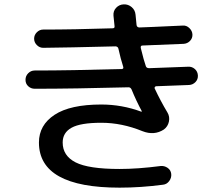

<svg xmlns="http://www.w3.org/2000/svg" viewBox="-20 -823 1040 893"><path d="M141.6 -410.2Q124 -410.2 111.3 -421.9Q98.6 -433.6 98.6 -451.7Q98.6 -469.7 111.3 -482.4Q124 -495.1 141.6 -495.1Q307.6 -495.1 545.9 -502Q556.6 -502 552.7 -513.7Q541 -549.8 531.2 -594.7Q529.3 -606.4 517.6 -607.4Q290 -601.6 180.7 -600.6Q164.1 -600.6 151.4 -613.3Q138.7 -626 138.7 -643.1Q138.7 -660.2 151.4 -672.9Q164.1 -685.5 180.7 -685.5Q321.3 -685.5 503.9 -691.4Q514.6 -691.4 512.7 -702.1Q508.8 -734.4 507.8 -750Q505.9 -771.5 520 -786.6Q534.2 -801.8 555.2 -802.7Q576.2 -803.7 592.3 -790Q608.4 -776.4 610.4 -754.9Q611.3 -747.1 612.8 -730.5Q614.3 -713.9 615.2 -706.1Q617.2 -695.3 628.9 -695.3Q659.2 -696.3 692.4 -697.8Q725.6 -699.2 766.6 -701.2Q807.6 -703.1 831.1 -704.1Q847.7 -705.1 860.8 -692.4Q874 -679.7 875 -663.1Q876 -645.5 863.8 -632.8Q851.6 -620.1 834 -619.1Q706.1 -613.3 642.6 -611.3Q632.8 -611.3 634.8 -599.6Q649.4 -540 658.2 -515.6Q661.1 -505.9 673.8 -505.9Q793 -509.8 855.5 -512.7Q873 -513.7 886.2 -502Q899.4 -490.2 900.4 -472.2Q901.4 -454.1 889.2 -441.4Q877 -428.7 859.4 -427.7Q834 -426.8 783.2 -424.8Q732.4 -422.9 707 -421.9Q703.1 -421.9 700.7 -418.9Q698.2 -416 699.2 -412.1Q726.6 -353.5 758.8 -299.8Q770.5 -280.3 765.6 -257.3Q760.7 -234.4 742.2 -220.7Q697.3 -191.4 642.6 -212.9Q546.9 -252 451.2 -252Q354.5 -252 313 -229Q271.5 -206.1 271.5 -160.2Q271.5 -98.6 331.5 -67.9Q391.6 -37.1 536.1 -37.1Q621.1 -37.1 726.6 -50.8Q744.1 -52.7 759.3 -42.5Q774.4 -32.2 776.4 -14.2Q778.3 3.9 767.1 19Q755.9 34.2 738.3 36.1Q634.8 49.8 536.1 49.8Q161.1 49.8 161.1 -160.2Q161.1 -241.2 233.9 -289.1Q306.6 -336.9 451.2 -336.9Q546.9 -336.9 636.7 -303.7H638.7Q639.6 -304.7 639.6 -305.7Q613.3 -354.5 591.8 -407.2Q586.9 -417 578.1 -417Q321.3 -410.2 141.6 -410.2Z"/></svg>

Font: Rounded-X Mgen+ 1m medium
Style: Regular
Weight: 500
Designer: [Source Han Sans]
Ryoko NISHIZUKA  (kana & ideographs); Paul D. Hunt (Latin, Greek & Cyrillic); Wenlong ZHANG  (bopomofo
Version: Version 1.059.20150602